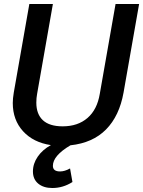

<svg xmlns="http://www.w3.org/2000/svg" viewBox="-20 -720 717 962"><path d="M677 -700 599 -256Q578 -139 511.5 -71.5Q445 -4 333 8Q245 60 245 111Q245 139 281 139Q304 139 331 124L343 192Q296 222 242 222Q198 222 171.5 200Q145 178 145 139Q145 100 169 65Q193 30 235 7Q147 -6 95.5 -62.5Q44 -119 44 -204Q44 -226 49 -256L127 -700H245L166 -250Q162 -229 162 -206Q162 -148 195 -117.5Q228 -87 294 -87Q370 -87 418.5 -129Q467 -171 480 -250L559 -700Z"/></svg>

Font: Niramit SemiBold
Style: Italic
Weight: 600
Italic angle: -10°
Designer: Katatrad Aksorn Co.,Ltd.
Foundry: Cadson Demak Co.,Ltd.
Version: Version 1.001; ttfautohint (v1.6)